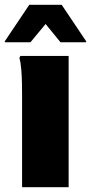

<svg xmlns="http://www.w3.org/2000/svg" viewBox="-20 -780 379 800"><path d="M72 0V-382Q72 -402 71.5 -432.5Q71 -463 68.5 -492Q66 -521 61 -539L65 -547H266V0ZM0 -604V-608L102 -760H237L339 -608V-604H232L170 -680L107 -604Z"/></svg>

Font: Kufam ExtraBold
Style: Regular
Weight: 800
Designer: Wael Morcos, Artur Schmal
Foundry: Original Type
Version: Version 1.300; ttfautohint (v1.8.3)